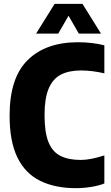

<svg xmlns="http://www.w3.org/2000/svg" viewBox="-20 -970 580 1000"><path d="M375.5 10Q267 10 189.5 -28Q112 -66 71 -149.2Q30 -232.5 30 -368Q30 -565 124.5 -657.5Q219 -750 386 -750Q460 -750 523.5 -734V-588Q493.5 -595 463.2 -599Q433 -603 401 -603Q338.5 -603 296.5 -581Q254.5 -559 233.2 -508Q212 -457 212 -370Q212 -280.5 232.5 -229.8Q253 -179 295 -158Q337 -137 400.5 -137Q427 -137 458 -143.2Q489 -149.5 523.5 -160.5V-14.5Q495 -3 455 3.5Q415 10 375.5 10ZM168 -795 264.5 -950H409.5L506 -795H390.5L337 -888L283.5 -795Z"/></svg>

Font: Encode Sans Condensed Condensed ExtraBold
Style: Regular
Weight: 800
Width: 3
Designer: Multiple Designers
Foundry: Impallari Type
Version: Version 3.000; ttfautohint (v1.8.3) -l 8 -r 50 -G 200 -x 14 